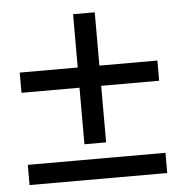

<svg xmlns="http://www.w3.org/2000/svg" viewBox="-45 -610 621 653"><g transform="rotate(-5 265.0 -283.0)"><path d="M30 -69H500V0H30ZM500 -384V-315H302V-122H228V-315H30V-384H228V-566H302V-384Z"/></g></svg>

Font: Source Serif Pro Semibold
Style: Regular
Weight: 600
Designer: Frank Grießhammer
Foundry: Adobe Systems Incorporated
Version: Version 1.014;PS Version 1.0;hotconv 1.0.73;makeotf.lib2.5.5